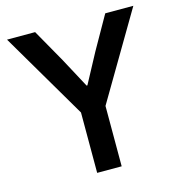

<svg xmlns="http://www.w3.org/2000/svg" viewBox="-107 -815 851 909"><g transform="rotate(-15 318.5 -360.0)"><path d="M257.8 -295.9 8.8 -719.7H146.5L238.3 -557.6L316.4 -412.1H320.3L398.4 -557.6L490.2 -719.7H627.9L377.9 -295.9V0H257.8Z"/></g></svg>

Font: Reddit Sans Strawberry SemiBold
Style: Regular
Weight: 600
Designer: Stephen Hutchings
Foundry: Reddit
Version: Version 1.013